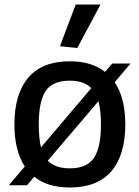

<svg xmlns="http://www.w3.org/2000/svg" viewBox="-20 -822 619 852"><path d="M90 -83Q44 -153 44 -270Q44 -405 105.5 -477.5Q167 -550 290 -550Q387 -550 446 -503L478 -540H559L489 -457Q536 -387 536 -270Q536 -134 474 -62Q412 10 290 10Q190 10 132 -38L100 0H19ZM290 -75Q366 -75 397 -121.5Q428 -168 428 -270Q428 -329 417 -373L192 -109Q225 -75 290 -75ZM152 -270Q152 -208 162 -168L385 -431Q352 -464 290 -464Q213 -464 182.5 -418Q152 -372 152 -270ZM246 -617 316 -802H426L323 -609Z"/></svg>

Font: Encode Sans Narrow
Style: Medium
Weight: 500
Designer: Pablo Impallari, Andres Torresi
Foundry: Pablo Impallari, Andres Torresi
Version: Version 1.000; ttfautohint (v1.00) -l 8 -r 50 -G 200 -x 14 -